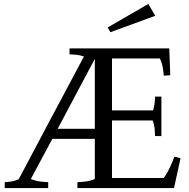

<svg xmlns="http://www.w3.org/2000/svg" viewBox="-20 -952 959 972"><path d="M4 0V-30Q15 -30 35.5 -33Q56 -36 75 -45L210 -300L405 -666Q385 -673 364.5 -675Q344 -677 332 -677V-707H837L842 -571L809 -569Q808 -586 804 -610Q800 -634 789 -656H547V-393H755Q761 -413 763 -432Q765 -451 765 -463H797V-263H765Q765 -276 763 -298.5Q761 -321 753 -342H547V-51H809Q822 -68 833.5 -91Q845 -114 853 -133.5Q861 -153 863 -159L894 -151L861 0H372V-30Q386 -30 412 -33Q438 -36 460 -46V-249H245L136 -46Q159 -36 184.5 -33Q210 -30 224 -30V0ZM272 -300H460V-654ZM539 -789 525 -813 731 -932 766 -872Z"/></svg>

Font: Joan
Style: Regular
Weight: 400
Designer: Paolo Biagini
Version: Version 1.001; ttfautohint (v1.8.4.7-5d5b);gftools[0.9.30]